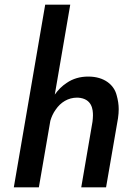

<svg xmlns="http://www.w3.org/2000/svg" viewBox="-20 -800 566 820"><path d="M280 -780H173L39 0H146L195 -284C200 -301 207 -317 218 -332C239 -363 271 -383 309 -383C310 -383 312 -383 313 -383C374 -379 377 -331 377 -307C377 -298 376 -289 375 -280L327 0H433L484 -295C486 -309 487 -322 487 -334C487 -353 484 -373 478 -394C467 -437 426 -473 357 -473C322 -473 291 -464 265 -446C245 -433 228 -416 214 -396Z"/></svg>

Font: Jost Medium
Style: Italic
Weight: 500
Italic angle: -5°
Version: Version 3.710